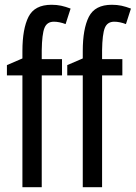

<svg xmlns="http://www.w3.org/2000/svg" viewBox="-20 -785 569 805"><path d="M240 -469H155V0H74V-469H9V-512L74 -540V-571Q74 -664 99.5 -714.5Q125 -765 196 -765Q218 -765 236.5 -761Q255 -757 276 -749L255 -684Q242 -689 229.5 -691.5Q217 -694 206 -694Q177 -694 166.5 -668Q156 -642 155 -574V-537H240ZM493 -469H408V0H327V-469H262V-512L327 -540V-571Q327 -664 352.5 -714.5Q378 -765 449 -765Q471 -765 489.5 -761Q508 -757 529 -749L508 -684Q495 -689 482.5 -691.5Q470 -694 459 -694Q430 -694 419.5 -668Q409 -642 408 -574V-537H493Z"/></svg>

Font: Noto Sans ExtraCondensed
Style: Regular
Weight: 400
Width: 2
Designer: Monotype Design Team
Foundry: Monotype Imaging Inc.
Version: Version 2.013; ttfautohint (v1.8.4.7-5d5b)